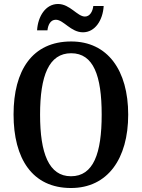

<svg xmlns="http://www.w3.org/2000/svg" viewBox="-20 -933 711 963"><path d="M396 -771C457 -771 496 -832 500 -903H448C445 -876 431 -850 406 -850C368 -850 331 -913 271 -913C209 -913 170 -851 166 -781H218C221 -808 233 -834 260 -834C299 -834 335 -771 396 -771ZM336 10C520 10 623 -137 623 -358C623 -580 520 -725 337 -725C142 -725 48 -580 48 -359C48 -137 142 10 336 10ZM336 -49C225 -49 181 -164 181 -358C181 -553 225 -666 337 -666C449 -666 490 -553 490 -358C490 -164 449 -49 336 -49Z"/></svg>

Font: Noto Serif Georgian Condensed SemiBold
Style: Regular
Weight: 600
Width: 3
Designer: Monotype Design Team, Akaki Razmadze
Foundry: Google LLC
Version: Version 2.003